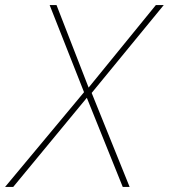

<svg xmlns="http://www.w3.org/2000/svg" viewBox="-79 -734 663 754"><path d="M-59 0 251 -372 116 -714H143L269 -390L533 -714H564L281 -369L430 0H403L262 -350L-27 0Z"/></svg>

Font: Noto Sans Thin
Style: Italic
Weight: 100
Italic angle: -12°
Designer: Monotype Design Team
Foundry: Monotype Imaging Inc.
Version: Version 2.013; ttfautohint (v1.8.4.7-5d5b)